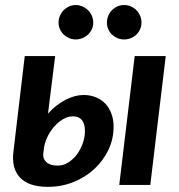

<svg xmlns="http://www.w3.org/2000/svg" viewBox="-20 -736 712 764"><path d="M199.5 -513H78.5L33.5 -133C27.8 -88.7 36.5 -54.2 59.5 -29.5C82.5 -4.8 119.7 7.5 171 7.5C206.7 7.5 240.3 1.2 272 -11.5C303.7 -24.2 331.3 -41.4 355 -63.2C378.7 -85.1 397.4 -110.4 411.2 -139.2C425.1 -168.1 432 -198.8 432 -231.5C432 -250.8 429.1 -268.3 423.2 -284C417.4 -299.7 409.2 -313 398.8 -324C388.2 -335 375.7 -343.4 361 -349.2C346.3 -355.1 330 -358 312 -358C289.3 -358 265.4 -351.5 240.2 -338.5C215.1 -325.5 192 -307.3 171 -284ZM639.5 -513H516L454.5 0H578ZM152 -123.5 154.5 -143.5C156.2 -158.8 160.7 -174.2 168 -189.8C175.3 -205.2 184.3 -219.2 195 -231.5C205.7 -243.8 217.5 -253.8 230.5 -261.5C243.5 -269.2 256.5 -273 269.5 -273C279.2 -273 287.1 -271.4 293.2 -268.2C299.4 -265.1 304.3 -260.8 308 -255.2C311.7 -249.8 314.2 -243.4 315.8 -236.2C317.2 -229.1 318 -221.7 318 -214C318 -198.3 315.2 -182.4 309.5 -166.2C303.8 -150.1 296.2 -135.4 286.5 -122.2C276.8 -109.1 265.4 -98.2 252.2 -89.8C239.1 -81.2 224.8 -77 209.5 -77C189.5 -77 174.6 -81.5 164.8 -90.5C154.9 -99.5 150.7 -110.5 152 -123.5ZM543 -646C543 -655.7 541.2 -664.8 537.5 -673.2C533.8 -681.8 528.9 -689.2 522.8 -695.5C516.6 -701.8 509.2 -706.8 500.8 -710.5C492.2 -714.2 483.3 -716 474 -716C464.3 -716 455.4 -714.2 447.2 -710.5C439.1 -706.8 431.8 -701.8 425.5 -695.5C419.2 -689.2 414.2 -681.8 410.8 -673.2C407.2 -664.8 405.5 -655.7 405.5 -646C405.5 -636.7 407.2 -627.9 410.8 -619.8C414.2 -611.6 419.2 -604.5 425.5 -598.5C431.8 -592.5 439.1 -587.8 447.2 -584.2C455.4 -580.8 464.3 -579 474 -579C483.3 -579 492.2 -580.8 500.8 -584.2C509.2 -587.8 516.6 -592.5 522.8 -598.5C528.9 -604.5 533.8 -611.6 537.5 -619.8C541.2 -627.9 543 -636.7 543 -646ZM351 -646C351 -655.7 349.2 -664.8 345.5 -673.2C341.8 -681.8 336.8 -689.2 330.2 -695.5C323.8 -701.8 316.2 -706.8 307.8 -710.5C299.2 -714.2 290.3 -716 281 -716C272 -716 263.4 -714.2 255.2 -710.5C247.1 -706.8 239.8 -701.8 233.5 -695.5C227.2 -689.2 222.2 -681.8 218.5 -673.2C214.8 -664.8 213 -655.7 213 -646C213 -636.7 214.8 -627.9 218.5 -619.8C222.2 -611.6 227.2 -604.5 233.5 -598.5C239.8 -592.5 247.1 -587.8 255.2 -584.2C263.4 -580.8 272 -579 281 -579C290.3 -579 299.2 -580.8 307.8 -584.2C316.2 -587.8 323.8 -592.5 330.2 -598.5C336.8 -604.5 341.8 -611.6 345.5 -619.8C349.2 -627.9 351 -636.7 351 -646Z"/></svg>

Font: Lato
Style: Bold Italic
Weight: 700
Italic angle: -7°
Designer: Lukasz Dziedzic
Foundry: tyPoland Lukasz Dziedzic
Version: Version 2.007; 2014-02-27